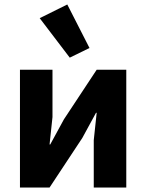

<svg xmlns="http://www.w3.org/2000/svg" viewBox="-20 -836 652 856"><path d="M69 0ZM69 -525H214V-314L201 -192H204L265 -304L411 -525H543V0H398V-211L411 -333H408L347 -221L201 0H69ZM157 -755 280 -816 379 -622 291 -579Z"/></svg>

Font: Aneliza ExtraBold
Style: Regular
Weight: 800
Designer: Mike Abbink, Paul van der Laan, Pieter van Rosmalen
Foundry: Bold Monday
Version: Version 3.001;September 8, 2019;FontCreator 11.5.0.2425 64-b